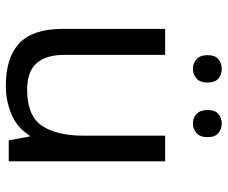

<svg xmlns="http://www.w3.org/2000/svg" viewBox="-81 -689 780 658"><g transform="rotate(90 309.0 -360.0)"><path d="M533 -536V0H461L448 -71H444Q418 -29 372 -9.5Q326 10 274 10Q177 10 128 -36.5Q79 -83 79 -185V-536H168V-191Q168 -127 197 -95Q226 -63 287 -63Q376 -63 410.5 -113Q445 -163 445 -257V-536ZM169 -681Q169 -707 183 -718.5Q197 -730 216 -730Q235 -730 249 -718.5Q263 -707 263 -681Q263 -656 249 -643.5Q235 -631 216 -631Q197 -631 183 -643.5Q169 -656 169 -681ZM357 -681Q357 -707 370.5 -718.5Q384 -730 403 -730Q422 -730 436 -718.5Q450 -707 450 -681Q450 -656 436 -643.5Q422 -631 403 -631Q384 -631 370.5 -643.5Q357 -656 357 -681Z"/></g></svg>

Font: Noto Sans Javanese
Style: Regular
Weight: 400
Designer: Monotype Design Team
Foundry: Monotype Imaging Inc.
Version: Version 2.004